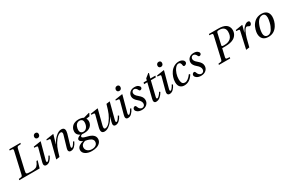

<svg xmlns="http://www.w3.org/2000/svg" viewBox="175 -2325 6239 4177"><g transform="rotate(-30 3294.0 -236.5)"><path d="M40 0 45.9 -28.8 101.1 -35.2Q119.1 -36.6 128.2 -46.9Q137.2 -57.1 143.1 -83L263.2 -608.9Q269 -633.8 263.7 -645.3Q258.3 -656.7 241.2 -658.2L182.1 -663.1L189 -691.9H467.8L460.9 -663.1L400.9 -659.2Q382.8 -657.7 373.3 -646.2Q363.8 -634.8 357.9 -608.9L247.1 -122.1Q238.8 -86.9 239.7 -72Q240.7 -57.1 252 -47.9Q269 -35.2 363.8 -35.2Q400.4 -35.2 424.3 -38.1Q448.2 -41 471.2 -49.1Q494.1 -57.1 510.5 -73.2Q526.9 -89.4 542.2 -114Q557.6 -138.7 573.2 -175.8H603L551.8 0Z M791 -648.9Q791 -675.3 808.3 -695.1Q825.7 -714.8 856 -714.8Q878.9 -714.8 894.3 -701.2Q909.7 -687.5 909.7 -660.2Q909.7 -629.9 892.3 -611.3Q875 -592.8 845.7 -592.8Q822.3 -592.8 806.6 -607.4Q791 -622.1 791 -648.9ZM667 -85.9 751 -398.9Q757.8 -425.3 753.9 -434.3Q750 -443.4 730 -444.8L672.9 -450.2L678.7 -474.1L860.8 -502L865.7 -497.1L756.8 -95.2Q741.7 -40 767.1 -40Q785.6 -40 812 -75Q838.4 -109.9 856.9 -146L880.9 -131.8Q852.5 -68.8 810.8 -28.3Q769 12.2 718.8 12.2Q679.7 12.2 667 -15.4Q654.3 -43 667 -85.9Z M961.9 12.2 1066.9 -397Q1074.2 -420.9 1071.5 -432.1Q1068.8 -443.4 1051.8 -444.8L989.7 -450.2L995.6 -474.1L1178.7 -502L1183.6 -497.1L1118.7 -278.8H1121.6Q1169.4 -372.1 1241.2 -437Q1313 -502 1381.8 -502Q1411.6 -502 1430.7 -490.5Q1449.7 -479 1456.8 -458.7Q1463.9 -438.5 1462.6 -413.1Q1461.4 -387.7 1452.6 -356.9L1375 -95.2Q1359.9 -40 1384.8 -40Q1403.3 -40 1429.7 -75Q1456.1 -109.9 1474.6 -146L1498.5 -131.8Q1470.2 -68.4 1428.5 -28.1Q1386.7 12.2 1334 12.2Q1294.9 12.2 1282 -15.9Q1269 -43.9 1282.7 -85.9L1368.7 -378.9Q1377.9 -408.2 1369.6 -429.2Q1361.3 -450.2 1335.9 -450.2Q1307.1 -450.2 1273.9 -426.3Q1240.7 -402.3 1211.9 -365.7Q1183.1 -329.1 1159.9 -290.8Q1136.7 -252.4 1121.6 -217.8Q1089.8 -141.6 1049.8 0Z M1511.2 96.2Q1511.2 66.4 1525.4 41.7Q1539.6 17.1 1563.2 0.7Q1586.9 -15.6 1612.5 -25.9Q1638.2 -36.1 1665.5 -41V-43Q1594.2 -76.2 1594.2 -118.2Q1594.2 -124.5 1596.2 -130.6Q1598.1 -136.7 1602.5 -142.3Q1606.9 -147.9 1611.1 -152.3Q1615.2 -156.7 1622.6 -161.6Q1629.9 -166.5 1634.8 -169.4Q1639.6 -172.4 1648.4 -176.5Q1657.2 -180.7 1661.4 -182.6Q1665.5 -184.6 1674.6 -188.2Q1683.6 -191.9 1685.5 -192.9V-194.8Q1672.9 -199.7 1659.7 -208.7Q1646.5 -217.8 1632.6 -232.4Q1618.7 -247.1 1610.1 -269.3Q1601.6 -291.5 1601.6 -317.9Q1601.6 -340.8 1607.7 -364.5Q1613.8 -388.2 1629.4 -413.3Q1645 -438.5 1668.5 -457.8Q1691.9 -477.1 1729.7 -489.5Q1767.6 -502 1814.5 -502Q1850.6 -502 1884.5 -493.7Q1918.5 -485.4 1938.5 -472.2L2083.5 -512.2L2089.4 -502.9L2056.6 -439.9L1972.7 -428.2Q1993.7 -400.9 1993.7 -358.9Q1993.7 -279.3 1936.5 -229.7Q1879.4 -180.2 1777.3 -180.2Q1743.7 -180.2 1723.6 -183.1Q1704.6 -178.2 1692.1 -168Q1679.7 -157.7 1679.7 -144Q1679.7 -124 1706.8 -111.1Q1733.9 -98.1 1800.3 -82Q1975.6 -40.5 1975.6 75.2Q1975.6 128.4 1942.4 167Q1909.2 205.6 1854.7 223.9Q1800.3 242.2 1731.4 242.2Q1634.8 242.2 1573 202.1Q1511.2 162.1 1511.2 96.2ZM1603.5 86.9Q1603.5 140.1 1645.8 173.6Q1688 207 1753.4 207Q1813 207 1851.8 178Q1890.6 148.9 1890.6 94.2Q1890.6 70.3 1877.4 50.5Q1864.3 30.8 1845.5 18.6Q1826.7 6.3 1800 -3.2Q1773.4 -12.7 1752.7 -17.3Q1731.9 -22 1709.5 -24.9Q1692.9 -22.5 1675.5 -14.6Q1658.2 -6.8 1641.4 6.1Q1624.5 19 1614 40.3Q1603.5 61.5 1603.5 86.9ZM1695.3 -300.8Q1695.3 -262.7 1717.3 -238.8Q1739.3 -214.8 1778.3 -214.8Q1833.5 -214.8 1867.4 -263.2Q1901.4 -311.5 1901.4 -382.8Q1901.4 -407.2 1893.3 -424.8Q1885.3 -442.4 1872.3 -450.9Q1859.4 -459.5 1846.7 -463.1Q1834 -466.8 1821.3 -466.8Q1793.9 -466.8 1771.7 -455.6Q1749.5 -444.3 1735.6 -426.8Q1721.7 -409.2 1712.4 -386.5Q1703.1 -363.8 1699.2 -342.3Q1695.3 -320.8 1695.3 -300.8Z M2106 -450.2 2111.8 -474.1 2293.9 -502 2298.8 -497.1 2203.1 -127.9Q2180.2 -40 2228 -40Q2257.8 -40 2290 -62Q2322.3 -84 2350.1 -119.6Q2377.9 -155.3 2401.1 -194.3Q2424.3 -233.4 2441.9 -273.9Q2472.7 -346.2 2513.2 -490.2L2602.1 -502L2495.1 -94.2Q2481.4 -40 2507.8 -40Q2538.1 -40 2600.1 -146L2624 -130.9Q2594.7 -69.3 2551 -28.6Q2507.3 12.2 2457 12.2Q2380.4 12.2 2411.1 -96.2L2443.8 -210H2441.9Q2394 -117.2 2322 -52.5Q2250 12.2 2181.2 12.2Q2075.7 12.2 2113.8 -132.8L2183.1 -397Q2187.5 -414.1 2188 -423.1Q2188.5 -432.1 2184.1 -438Q2179.7 -443.8 2168 -444.8Z M2841.8 -648.9Q2841.8 -675.3 2859.1 -695.1Q2876.5 -714.8 2906.7 -714.8Q2929.7 -714.8 2945.1 -701.2Q2960.4 -687.5 2960.4 -660.2Q2960.4 -629.9 2943.1 -611.3Q2925.8 -592.8 2896.5 -592.8Q2873 -592.8 2857.4 -607.4Q2841.8 -622.1 2841.8 -648.9ZM2717.8 -85.9 2801.8 -398.9Q2808.6 -425.3 2804.7 -434.3Q2800.8 -443.4 2780.8 -444.8L2723.6 -450.2L2729.5 -474.1L2911.6 -502L2916.5 -497.1L2807.6 -95.2Q2792.5 -40 2817.9 -40Q2836.4 -40 2862.8 -75Q2889.2 -109.9 2907.7 -146L2931.6 -131.8Q2903.3 -68.8 2861.6 -28.3Q2819.8 12.2 2769.5 12.2Q2730.5 12.2 2717.8 -15.4Q2705.1 -43 2717.8 -85.9Z M2968.8 -83Q2968.8 -104 2983.9 -120.6Q2999 -137.2 3020.5 -137.2Q3043.5 -137.2 3052.7 -106.9Q3064.5 -67.9 3089.4 -45.4Q3114.3 -22.9 3142.6 -22.9Q3174.8 -22.9 3194.6 -43.2Q3214.4 -63.5 3214.4 -98.1Q3214.4 -127.4 3196 -158.2Q3177.7 -189 3145.5 -214.8Q3057.6 -286.1 3057.6 -355Q3057.6 -418 3101.6 -460Q3145.5 -502 3219.7 -502Q3280.3 -502 3313.5 -476.8Q3346.7 -451.7 3346.7 -423.8Q3346.7 -402.8 3331.3 -390.4Q3315.9 -377.9 3298.3 -377.9Q3278.3 -377.9 3270.5 -397.9Q3239.7 -466.8 3190.4 -466.8Q3163.6 -466.8 3146 -447Q3128.4 -427.2 3128.4 -401.9Q3128.4 -377.4 3143.3 -351.6Q3158.2 -325.7 3199.7 -292Q3249.5 -251 3270.5 -215.8Q3291.5 -180.7 3291.5 -139.2Q3291.5 -75.2 3244.4 -31.5Q3197.3 12.2 3118.7 12.2Q3051.8 12.2 3010.3 -17.6Q2968.8 -47.4 2968.8 -83Z M3428.2 -85.9 3518.1 -452.1H3435.1L3446.3 -490.2H3527.3L3540 -539.1L3637.2 -616.2L3649.4 -608.9L3615.2 -490.2H3742.2L3731.4 -452.1H3606.4L3517.1 -87.9Q3505.9 -40 3532.2 -40Q3553.2 -40 3584.5 -74.7Q3615.7 -109.4 3637.2 -146L3659.2 -128.9Q3626 -66.9 3578.6 -27.3Q3531.2 12.2 3475.1 12.2Q3439 12.2 3427.2 -15.4Q3415.5 -43 3428.2 -85.9Z M3888.2 -648.9Q3888.2 -675.3 3905.5 -695.1Q3922.9 -714.8 3953.1 -714.8Q3976.1 -714.8 3991.5 -701.2Q4006.8 -687.5 4006.8 -660.2Q4006.8 -629.9 3989.5 -611.3Q3972.2 -592.8 3942.9 -592.8Q3919.4 -592.8 3903.8 -607.4Q3888.2 -622.1 3888.2 -648.9ZM3764.2 -85.9 3848.1 -398.9Q3855 -425.3 3851.1 -434.3Q3847.2 -443.4 3827.1 -444.8L3770 -450.2L3775.9 -474.1L3958 -502L3962.9 -497.1L3854 -95.2Q3838.9 -40 3864.3 -40Q3882.8 -40 3909.2 -75Q3935.5 -109.9 3954.1 -146L3978 -131.8Q3949.7 -68.8 3908 -28.3Q3866.2 12.2 3815.9 12.2Q3776.9 12.2 3764.2 -15.4Q3751.5 -43 3764.2 -85.9Z M4042 -147.9Q4042 -210 4062.7 -272.5Q4083.5 -335 4119.9 -386.2Q4156.2 -437.5 4211.9 -469.7Q4267.6 -502 4332 -502Q4388.2 -502 4424.6 -476.6Q4460.9 -451.2 4460.9 -413.1Q4460.9 -390.1 4439.2 -373.5Q4417.5 -356.9 4397 -356.9Q4371.6 -356.9 4368.2 -387.2Q4363.8 -430.2 4348.6 -448.5Q4333.5 -466.8 4308.1 -466.8Q4264.2 -466.8 4224.9 -418.9Q4185.5 -371.1 4163.3 -302.2Q4141.1 -233.4 4141.1 -168Q4141.1 -138.7 4144.8 -117.2Q4148.4 -95.7 4157.5 -76.4Q4166.5 -57.1 4184.6 -47.1Q4202.6 -37.1 4229 -37.1Q4302.2 -37.1 4389.2 -153.8L4413.1 -134.8Q4325.2 12.2 4185.1 12.2Q4157.2 12.2 4133.1 4.2Q4108.9 -3.9 4087.6 -21.7Q4066.4 -39.6 4054.2 -71.8Q4042 -104 4042 -147.9Z M4456.1 -83Q4456.1 -104 4471.2 -120.6Q4486.3 -137.2 4507.8 -137.2Q4530.8 -137.2 4540 -106.9Q4551.8 -67.9 4576.7 -45.4Q4601.6 -22.9 4629.9 -22.9Q4662.1 -22.9 4681.9 -43.2Q4701.7 -63.5 4701.7 -98.1Q4701.7 -127.4 4683.3 -158.2Q4665 -189 4632.8 -214.8Q4544.9 -286.1 4544.9 -355Q4544.9 -418 4588.9 -460Q4632.8 -502 4707 -502Q4767.6 -502 4800.8 -476.8Q4834 -451.7 4834 -423.8Q4834 -402.8 4818.6 -390.4Q4803.2 -377.9 4785.6 -377.9Q4765.6 -377.9 4757.8 -397.9Q4727.1 -466.8 4677.7 -466.8Q4650.9 -466.8 4633.3 -447Q4615.7 -427.2 4615.7 -401.9Q4615.7 -377.4 4630.6 -351.6Q4645.5 -325.7 4687 -292Q4736.8 -251 4757.8 -215.8Q4778.8 -180.7 4778.8 -139.2Q4778.8 -75.2 4731.7 -31.5Q4684.6 12.2 4606 12.2Q4539.1 12.2 4497.6 -17.6Q4456.1 -47.4 4456.1 -83Z M5055.2 0 5061 -28.8 5116.2 -35.2Q5134.3 -36.6 5143.3 -46.9Q5152.3 -57.1 5158.2 -83L5278.3 -608.9Q5284.2 -633.8 5278.8 -645.3Q5273.4 -656.7 5256.3 -658.2L5197.3 -663.1L5204.1 -691.9H5438Q5552.2 -691.9 5615.2 -655.8Q5652.8 -634.3 5674.6 -595.9Q5696.3 -557.6 5696.3 -507.8Q5696.3 -451.2 5669.7 -403.8Q5643.1 -356.4 5595.2 -327.1Q5518.1 -279.8 5373 -279.8H5299.3L5253.9 -83Q5248.5 -59.1 5253.7 -47.9Q5258.8 -36.6 5276.4 -35.2L5345.2 -28.8L5339.4 0ZM5315.9 -356.9Q5314 -346.7 5313.2 -342.3Q5312.5 -337.9 5313.2 -331.8Q5314 -325.7 5317.6 -323.5Q5321.3 -321.3 5328.4 -318.8Q5335.4 -316.4 5346.9 -315.7Q5358.4 -314.9 5376 -314.9Q5479 -314.9 5535.2 -367.7Q5591.3 -420.4 5591.3 -525.9Q5591.3 -589.8 5553.2 -623.5Q5515.1 -657.2 5440.9 -657.2Q5404.8 -657.2 5393.3 -650.1Q5381.8 -643.1 5377 -622.1Z M5732.9 12.2 5824.7 -397Q5831.1 -420.9 5828.9 -432.1Q5826.7 -443.4 5810.1 -444.8L5748 -450.2L5753.9 -474.1L5925.8 -502L5930.7 -497.1L5885.7 -331.1H5887.7Q5927.7 -411.1 5976.1 -456.5Q6024.4 -502 6066.9 -502Q6090.3 -502 6101.6 -490.5Q6112.8 -479 6111.8 -458Q6111.8 -435.5 6097.4 -415.8Q6083 -396 6064.9 -396Q6048.8 -396 6029.5 -408.4Q6010.3 -420.9 5995.1 -420.9Q5966.3 -420.9 5932.1 -361.3Q5897.9 -301.8 5871.1 -204.1Q5862.3 -171.9 5844 -98.6Q5825.7 -25.4 5818.8 0Z M6114.7 -168.9Q6114.7 -189 6118.4 -214.4Q6122.1 -239.7 6131.6 -272.2Q6141.1 -304.7 6155.5 -336.2Q6169.9 -367.7 6193.6 -397.9Q6217.3 -428.2 6246.6 -451.2Q6275.9 -474.1 6317.9 -488Q6359.9 -502 6408.7 -502Q6434.6 -502 6458.5 -497.3Q6482.4 -492.7 6506.6 -480.2Q6530.8 -467.8 6548.3 -448.5Q6565.9 -429.2 6576.9 -398.2Q6587.9 -367.2 6587.9 -327.1Q6587.9 -281.2 6572.3 -223.6Q6556.6 -166 6524.9 -116.2Q6443.8 12.2 6298.8 12.2Q6207.5 12.2 6161.1 -36.6Q6114.7 -85.4 6114.7 -168.9ZM6211.9 -128.9Q6211.9 -76.2 6234.9 -49.6Q6257.8 -22.9 6301.8 -22.9Q6334.5 -22.9 6363.3 -43Q6392.1 -63 6411.9 -95.2Q6431.6 -127.4 6447.5 -165.8Q6463.4 -204.1 6472.4 -242.7Q6481.4 -281.2 6486.1 -311.8Q6490.7 -342.3 6490.7 -361.8Q6490.7 -466.8 6407.7 -466.8Q6370.1 -466.8 6336.9 -441.9Q6303.7 -417 6281.5 -378.9Q6259.3 -340.8 6243.2 -294.4Q6227.1 -248 6219.5 -205.3Q6211.9 -162.6 6211.9 -128.9Z"/></g></svg>

Font: Linguistics Pro
Style: Italic
Weight: 400
Italic angle: -12°
Designer: Stefan Peev, Context Ltd
Foundry: Stefan Peev, Context Ltd
Version: Version 001.000